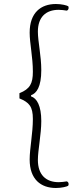

<svg xmlns="http://www.w3.org/2000/svg" viewBox="-20 -766 392 958"><path d="M259 172C288 172 314 165 320 161C324 157 324 142 313 139C301 141 285 143 273 143C209 143 169 106 169 32C169 -16 186 -96 186 -162C186 -238 164 -276 135 -285V-291C162 -300 186 -332 186 -416C186 -487 169 -560 169 -608C169 -681 209 -717 273 -717C285 -717 301 -715 313 -713C324 -716 324 -732 320 -735C314 -739 288 -746 259 -746C184 -746 128 -703 128 -603C128 -550 144 -482 144 -408C144 -350 130 -322 77 -301V-275C126 -255 144 -234 144 -172C144 -101 128 -24 128 30C128 129 184 172 259 172Z"/></svg>

Font: Arima Koshi ExtraLight
Style: Regular
Weight: 275
Designer: Joana Correia and Natanael Gama
Foundry: NDISCOVER
Version: Version 1.019;PS 001.019;hotconv 1.0.88;makeotf.lib2.5.64775